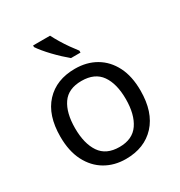

<svg xmlns="http://www.w3.org/2000/svg" viewBox="-181 -893 967 1029"><g transform="rotate(-30 302.5 -378.0)"><path d="M551 -269Q551 -136 483.5 -63Q416 10 301 10Q230 10 174.5 -22.5Q119 -55 87 -117.5Q55 -180 55 -269Q55 -402 122 -474Q189 -546 304 -546Q377 -546 432.5 -513.5Q488 -481 519.5 -419.5Q551 -358 551 -269ZM146 -269Q146 -174 183.5 -118.5Q221 -63 303 -63Q384 -63 422 -118.5Q460 -174 460 -269Q460 -364 422 -418Q384 -472 302 -472Q220 -472 183 -418Q146 -364 146 -269ZM278 -766Q289 -744 305.5 -716.5Q322 -689 340.5 -663Q359 -637 374 -618V-606H315Q298 -620 277 -639.5Q256 -659 235.5 -680.5Q215 -702 198.5 -722Q182 -742 173 -756V-766Z"/></g></svg>

Font: Noto Sans Balinese
Style: Regular
Weight: 400
Designer: Aditya Bayu, David Williams
Foundry: David Williams
Version: Version 2.003